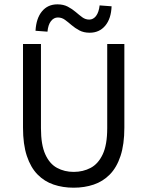

<svg xmlns="http://www.w3.org/2000/svg" viewBox="-20 -861 685 893"><path d="M322.6 12Q272.2 12 229.4 -2.5Q186.6 -16.9 154.7 -49.4Q122.7 -81.9 104.8 -135.8Q87 -189.6 87 -267.5V-656.3H170.5V-265Q170.5 -187.5 190.7 -143.1Q210.8 -98.6 245.5 -80.1Q280.1 -61.5 322.6 -61.5Q366.1 -61.5 401.4 -80.1Q436.7 -98.6 457.7 -143.1Q478.7 -187.5 478.7 -265V-656.3H558.4V-267.5Q558.4 -189.6 540.6 -135.8Q522.8 -81.9 490.7 -49.4Q458.6 -16.9 415.8 -2.5Q373 12 322.6 12ZM397.2 -708.8Q369.3 -708.8 349.1 -719.6Q328.9 -730.4 312.9 -744.2Q296.9 -758 282 -768.9Q267.2 -779.7 249.2 -779.7Q230.3 -779.7 217.1 -762.9Q203.8 -746 200.8 -713.7L145.2 -717.9Q148.3 -775.6 175.2 -808.2Q202.2 -840.8 247 -840.8Q274.9 -840.8 295.4 -830Q315.9 -819.1 331.9 -805.4Q347.9 -791.6 362.6 -780.7Q377.4 -769.9 394.9 -769.9Q413.9 -769.9 426.8 -786.9Q439.7 -803.9 443.4 -835.9L499 -831.7Q496.9 -774.3 469.5 -741.5Q442 -708.8 397.2 -708.8Z"/></svg>

Font: SourceSans3VF
Style: Regular
Weight: 200
Designer: Paul D. Hunt
Foundry: Adobe
Version: Version 3.052;hotconv 1.1.0;makeotfexe 2.6.0